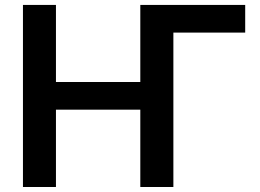

<svg xmlns="http://www.w3.org/2000/svg" viewBox="-20 -747 1039 767"><path d="M71.7 0V-727.3H203.5V-419.4H540.5V-727.3H959.5V-616.8H672.6V0H540.5V-308.9H203.5V0Z"/></svg>

Font: Inter P Semi Bold
Style: Regular
Weight: 600
Designer: Rasmus Andersson
Foundry: rsms
Version: Version 3.018;git-588b23468